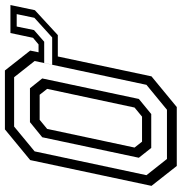

<svg xmlns="http://www.w3.org/2000/svg" viewBox="1 -741 740 782"><g transform="rotate(-90 371.0 -350.0)"><path d="M185 -141.5H287L324 -172L400 -528L376 -558.5H274L237 -528L161 -172ZM114.5 -40H315L416.5 -123.5L513.5 -579L447.5 -662.5H246.5L145.5 -579L48.5 -123.5ZM159.5 -104 119.5 -154.5 203 -548 264.5 -598H402.5L442.5 -548L359 -154.5L297.5 -104ZM654 -652 639.5 -581.5 592 -540H505.5L498.5 -507.5H609.5L689.5 -580L704.5 -652ZM627.5 -677.5H741.5L720.5 -578L619 -484.5H532L451 -103L326 0H86L5 -103L110 -597L235 -700H475L556 -597L549 -563H581L608 -585.5Z"/></g></svg>

Font: Tourney
Style: Italic
Weight: 400
Italic angle: -12°
Version: Version 1.015